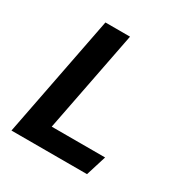

<svg xmlns="http://www.w3.org/2000/svg" viewBox="-168 -863 957 997"><g transform="rotate(30 310.0 -365.0)"><path d="M37.5 0H490.5L528.5 -122H208.5L327 -730H179.5Z"/></g></svg>

Font: Monaspace Krypton
Style: Bold Italic
Weight: 700
Italic angle: -11°
Designer: Riley Cran & the Lettermatic Team
Foundry: Lettermatic
Version: Version 1.101 (Monaspace Krypton)